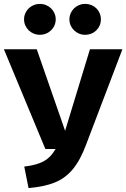

<svg xmlns="http://www.w3.org/2000/svg" viewBox="-32 -945 646 982"><path d="M172 -925C127 -925 91 -890 91 -846C91 -802 127 -767 172 -767C217 -767 253 -802 253 -846C253 -890 217 -925 172 -925ZM403 -925C359 -925 323 -890 323 -846C323 -802 359 -767 403 -767C450 -767 484 -802 484 -846C484 -890 450 -925 403 -925ZM594 -693H428L301 -276L156 -693H-12L200 -183H252C236 -154 216 -134 193 -121C170 -108 136 -98 92 -93L114 17C168 12 213 3 249 -12C320 -41 369 -99 409 -207Z"/></svg>

Font: Fira Sans
Style: Bold
Weight: 700
Designer: Carrois Corporate & Edenspiekermann AG
Foundry: Carrois Corporate GbR & Edenspiekermann AG
Version: Version 4.203